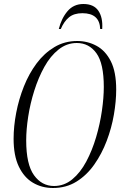

<svg xmlns="http://www.w3.org/2000/svg" viewBox="-20 -929 612 960"><path d="M245 11Q189 11 144.5 -15.5Q100 -42 74 -96.5Q48 -151 48 -235Q48 -297 61 -365Q74 -433 99.5 -497Q125 -561 163 -612Q201 -663 252 -693.5Q303 -724 366 -724Q418 -724 462.5 -700Q507 -676 534 -623Q561 -570 561 -481Q561 -423 549.5 -356Q538 -289 513.5 -224.5Q489 -160 451.5 -106.5Q414 -53 362.5 -21Q311 11 245 11ZM250 1Q301 1 341.5 -32.5Q382 -66 411.5 -121.5Q441 -177 460.5 -243Q480 -309 489.5 -375Q499 -441 499 -494Q499 -612 462 -663Q425 -714 364 -714Q314 -714 273 -681.5Q232 -649 202 -595Q172 -541 151.5 -476Q131 -411 121 -346Q111 -281 111 -227Q111 -107 150 -53Q189 1 250 1ZM274 -784Q287 -837 317.5 -873Q348 -909 397 -909Q449 -909 472 -875Q495 -841 491 -784H481Q478 -863 392 -863Q350 -863 325 -842.5Q300 -822 284 -784Z"/></svg>

Font: Noto Serif Display ExtraCondensed Light
Style: Italic
Weight: 300
Width: 2
Italic angle: -12°
Designer: Monotype Design Team
Foundry: Monotype Imaging Inc.
Version: Version 2.009